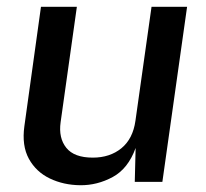

<svg xmlns="http://www.w3.org/2000/svg" viewBox="-20 -537 608 567"><path d="M217 10Q167.5 9.5 127 -10Q86.5 -29.5 65.2 -68.2Q44 -107 52 -164.5L101 -517H207L159 -176Q152.5 -129.5 175.8 -100.5Q199 -71.5 254 -71.5Q304.5 -71.5 338.5 -99.2Q372.5 -127 380 -180.5L427.5 -517H532.5L459.5 0H378L380.5 -100Q358.5 -39 312.8 -14.2Q267 10.5 217 10Z"/></svg>

Font: Public Sans Medium
Style: Italic
Weight: 500
Italic angle: -8°
Designer: The Public Sans project authors (U.S. Web Design System). Libre Franklin designed by Pablo Impallari and Rodrigo Fuenzal
Version: Version 1.007; ttfautohint (v1.8.1) -l 8 -r 50 -G 200 -x 14 